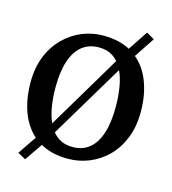

<svg xmlns="http://www.w3.org/2000/svg" viewBox="-105 -720 779 870"><g transform="rotate(15 284.5 -285.5)"><path d="M26 -279.3Q26 -349.6 48 -403.7Q70.1 -457.8 107.8 -494.8Q145.5 -531.8 192.6 -550.9Q239.8 -570 290.2 -570Q377.9 -570 433.8 -531.6Q489.7 -493.2 516.6 -427.4Q543.4 -361.7 543.4 -279.7Q543.4 -209.2 521.3 -154.8Q499.3 -100.5 461.6 -63.6Q423.9 -26.7 376.7 -7.9Q329.5 11 279.1 11Q213.5 11 165.6 -11.1Q117.7 -33.1 86.8 -72.5Q56 -112 41 -164.9Q26 -217.8 26 -279.3ZM285.3 -45.9Q330.6 -45.9 362.4 -70.9Q394.2 -96 411 -146.3Q427.9 -196.6 427.9 -272Q427.9 -323.5 420.1 -367.5Q412.3 -411.5 395.6 -444.2Q378.9 -476.9 351.7 -495Q324.5 -513.1 285.3 -513.1Q239.8 -513.1 207.6 -488.1Q175.4 -463 158.3 -413Q141.2 -362.9 141.2 -287Q141.2 -235 149.3 -191Q157.4 -147 174.5 -114.4Q191.6 -81.8 219 -63.8Q246.5 -45.9 285.3 -45.9ZM92.5 63.2 55.4 42.7 114 -43.9 166.2 -121.1 387.3 -492.2 420.2 -547.5 477.9 -634.3 515.1 -612.8 457 -525.4 407.7 -451.6 184 -77.8 148.8 -18.7Z"/></g></svg>

Font: Merriweather 7pt Light
Style: Regular
Weight: 300
Designer: Eben Sorkin
Foundry: Eben Sorkin
Version: Version 2.200;gftools[0.9.31]